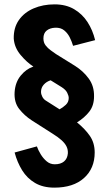

<svg xmlns="http://www.w3.org/2000/svg" viewBox="-20 -854 503 880"><path d="M229 6Q177 6 140.5 -15.5Q104 -37 81.5 -73.5Q59 -110 47 -155L149 -183Q155 -166 166.5 -147Q178 -128 194 -114.5Q210 -101 231 -101Q258 -101 273.5 -114Q289 -127 291 -151Q292 -168 285 -182.5Q278 -197 262 -211.5Q246 -226 220 -242L126 -302Q92 -324 68 -354.5Q44 -385 47 -432Q50 -477 75 -507.5Q100 -538 133 -549Q103 -568 74.5 -602Q46 -636 43 -677Q42 -727 66.5 -762Q91 -797 134 -815.5Q177 -834 230 -834Q282 -834 319.5 -812Q357 -790 381 -753Q405 -716 416 -670L315 -644Q309 -664 299.5 -683Q290 -702 274 -715Q258 -728 233 -727Q209 -726 194 -714Q179 -702 179 -678Q179 -659 189 -646Q199 -633 213 -623Q227 -613 237 -606L324 -552Q362 -528 387 -493.5Q412 -459 411 -412Q411 -370 389 -342Q367 -314 333 -293Q370 -263 392 -231Q414 -199 414 -155Q414 -82 365 -38Q316 6 229 6ZM253 -353Q268 -361 281.5 -373.5Q295 -386 295 -405Q295 -415 288 -429Q281 -443 262 -455L212 -486Q193 -480 180.5 -466Q168 -452 168 -433Q168 -422 174 -410.5Q180 -399 190 -393Z"/></svg>

Font: Oswald SemiBold
Style: Regular
Weight: 600
Designer: Vernon Adams
Foundry: Vernon Adams
Version: Version 4.103;gftools[0.9.33.dev8+g029e19f]